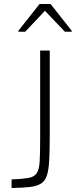

<svg xmlns="http://www.w3.org/2000/svg" viewBox="-20 -941 379 961"><path d="M38 0V-43Q92 -45 121 -50Q150 -55 163 -73Q176 -91 178.5 -132.5Q181 -174 181 -248V-688H229V-268Q229 -192 226.5 -142Q224 -92 215 -63.5Q206 -35 185 -22Q164 -9 129 -5Q94 -1 38 0ZM72 -782V-787L178 -921H233L339 -787V-782H305L205 -887L106 -782Z"/></svg>

Font: Saira Thin ExtraLight
Style: Regular
Weight: 250
Version: Version 1.101